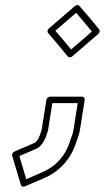

<svg xmlns="http://www.w3.org/2000/svg" viewBox="-20 -530 405 742"><path d="M182.3 -131.5H280.3L264.6 -32C261.6 -13.3 258.4 -5 252.3 10C252.1 10.4 251.9 11.1 251.8 11.5C234.3 73.2 192.7 115.5 141.2 136.6L81.4 162.4L54.9 73.1L114.9 47.3L125.9 42.2C127.2 41.6 128.6 40.6 129.5 39.8C142.2 28.9 151.5 14.8 157.7 -2.5C157.7 -2.7 157.8 -3 157.8 -3.1C160.5 -11.5 162.8 -18.2 164.8 -23C165.2 -23.9 165.5 -25.2 165.6 -26ZM173.8 -156.5C168.4 -156.5 160.5 -151.6 159.3 -144L140.9 -27.5C139.3 -23.6 136.3 -14.2 133.9 -7.5C129.3 5.3 124 13.5 116.2 20.8L107.7 24.7L35.9 55.7C30 58.2 25.3 65.7 27.2 72.2L60.5 184.2C62.3 190.5 69.5 193.2 76.1 190.3L147.9 159.4C206.8 135.3 255.6 85.6 275.9 15.3C281.4 1.8 286.4 -11.8 289.6 -32L307.3 -144C308.2 -149.4 304.4 -156.5 296.8 -156.5ZM193.9 -411.1 274.2 -480.5C295.7 -455.8 315.4 -432.3 335.1 -408.1L254.8 -338.8C234.6 -363.6 213.9 -388.2 193.9 -411.1ZM168.7 -419.8C162.8 -414.8 161.9 -406.7 166 -402C191.7 -372.6 217 -342.8 241.5 -312.3C245.7 -307.1 253.8 -307.4 259.3 -312.2L360.1 -399.2C364.9 -403.3 367.2 -411.5 363 -416.7C338.2 -447.3 313 -477.4 287 -507C283.4 -511.1 275.3 -511.9 269.4 -506.8Z"/></svg>

Font: Tape
Style: Regular
Weight: 500
Foundry: Cannot Into Space Fonts
Version: Version 0.97